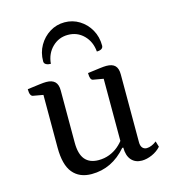

<svg xmlns="http://www.w3.org/2000/svg" viewBox="-105 -772 783 871"><g transform="rotate(-15 286.5 -336.5)"><path d="M219 12Q162 12 131 -25.5Q100 -63 100 -144V-404L115 -389L53 -400Q46 -401 42 -409.5Q38 -418 38 -435Q76 -440 95.5 -442.5Q115 -445 127 -445Q154 -445 167.5 -432Q181 -419 181 -391V-146Q181 -92 202.5 -66.5Q224 -41 266 -41Q293 -41 316.5 -50Q340 -59 358.5 -74.5Q377 -90 390 -109L383 -92V-404L398 -389L335 -400Q328 -401 324.5 -409.5Q321 -418 321 -435Q359 -440 378.5 -442.5Q398 -445 409 -445Q437 -445 450 -432Q463 -419 463 -391V-72Q463 -55 470.5 -46Q478 -37 491 -37Q502 -37 514.5 -42.5Q527 -48 537 -56L545 -29Q528 -10 503 1Q478 12 455 12Q424 12 406 -8.5Q388 -29 388 -67H383Q315 12 219 12ZM277 -685Q315 -685 346.5 -665.5Q378 -646 396.5 -613Q415 -580 415 -539Q415 -529 407 -524Q399 -519 385 -519Q381 -566 351 -596Q321 -626 277 -626Q234 -626 203.5 -596Q173 -566 169 -519Q156 -519 147 -524Q138 -529 138 -539Q138 -580 157 -613Q176 -646 207.5 -665.5Q239 -685 277 -685Z"/></g></svg>

Font: Pitagon Serif
Style: Regular
Weight: 400
Designer: Travis Tran
Foundry: Pitagon
Version: Version 1.000;gftools[0.9.26]